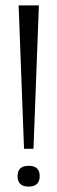

<svg xmlns="http://www.w3.org/2000/svg" viewBox="-20 -680 212 711"><path d="M69 -129 49 -660H124L104 -129ZM86 11Q45 11 45 -28Q45 -66 86 -66Q127 -66 127 -28Q127 11 86 11Z"/></svg>

Font: Bricolage Grotesque 48pt ExtraLight
Style: Regular
Weight: 200
Designer: Mathieu Triay
Foundry: Atelier Triay
Version: Version 1.000; ttfautohint (v1.8.4.7-5d5b);gftools[0.9.32]